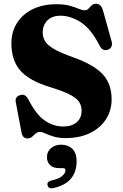

<svg xmlns="http://www.w3.org/2000/svg" viewBox="-20 -736 669 1045"><path d="M337 15.5Q299 15.5 272 7.2Q245 -1 227 -9.5Q209 -18 198.5 -18Q184 -18 174 -9Q164 0 154 8.8Q144 17.5 130 17.5Q102.5 17.5 97 -16L65.5 -182Q61 -208.5 88.5 -218Q116.5 -228 133.5 -196.5Q177.5 -110.5 225 -79Q272.5 -47.5 323.5 -47.5Q370 -47.5 397 -70.2Q424 -93 424 -133Q424 -159.5 411.5 -180Q399 -200.5 362.2 -220Q325.5 -239.5 253.5 -261.5Q137.5 -297 89.8 -352.8Q42 -408.5 42 -500Q42 -562.5 72.2 -610.5Q102.5 -658.5 157.5 -685.8Q212.5 -713 287.5 -713Q330.5 -713 359.8 -704.8Q389 -696.5 408.5 -688.2Q428 -680 442 -680Q454 -680 461.8 -689Q469.5 -698 478.5 -706.8Q487.5 -715.5 503 -715.5Q516.5 -715.5 525.8 -706.8Q535 -698 542 -674L587.5 -510.5Q592 -495 586.5 -482.5Q581 -470 567 -465.5Q538 -456 523 -486Q476 -579 420 -614.8Q364 -650.5 309.5 -650.5Q264 -650.5 238.2 -625Q212.5 -599.5 212.5 -559Q212.5 -534 224.8 -512.8Q237 -491.5 272.5 -470.2Q308 -449 378.5 -424Q493.5 -383 540.8 -330Q588 -277 587.5 -194.5Q587.5 -136 557.8 -88.5Q528 -41 471.8 -12.8Q415.5 15.5 337 15.5ZM302.5 179Q268.5 179 252 162Q235.5 145 235.5 119.5Q235.5 89 257.8 70.2Q280 51.5 313 51.5Q350.5 51.5 373.8 74.2Q397 97 397 141Q397 198 367.2 235Q337.5 272 271.5 287.5Q245 294 239 273Q233.5 253 259.5 246.5Q302 237 319.2 221.2Q336.5 205.5 336.5 190.5Q336.5 179 321.5 179Z"/></svg>

Font: Fraunces 9pt S000
Style: Bold
Weight: 700
Version: Version 1.000; ttfautohint (v1.8.3)